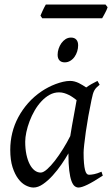

<svg xmlns="http://www.w3.org/2000/svg" viewBox="-20 -819 501 859"><path d="M294.4 -210.4Q297.9 -232.4 302 -256.1Q306.2 -279.8 310.3 -301.8Q314.5 -323.7 317.6 -342Q320.8 -360.4 322.8 -371.1Q315.4 -377 306.6 -383.1Q297.9 -389.2 287.8 -394.3Q277.8 -399.4 266.8 -402.6Q255.9 -405.8 244.1 -405.8Q221.7 -405.8 201.9 -394.8Q182.1 -383.8 165.3 -365.7Q148.4 -347.7 135 -324.5Q121.6 -301.3 112.3 -276.6Q103 -252 97.9 -228Q92.8 -204.1 92.8 -185.1Q92.8 -153.3 98.1 -127.9Q103.5 -102.5 112.8 -84.5Q122.1 -66.4 134.8 -56.6Q147.5 -46.9 162.1 -46.9Q173.8 -46.9 190.7 -61.8Q207.5 -76.7 225.8 -100.3Q244.1 -124 262.2 -153.1Q280.3 -182.1 294.4 -210.4ZM439.9 -33.2Q397.5 -5.4 371.3 7.3Q345.2 20 331.1 20Q322.3 20 314.2 13.9Q306.2 7.8 299.8 -9Q293.5 -25.9 289.8 -55.7Q286.1 -85.4 286.1 -132.8Q273.4 -110.4 255.1 -83.7Q236.8 -57.1 215.8 -33.9Q194.8 -10.7 172.6 4.6Q150.4 20 129.9 20Q113.8 20 95.5 10.7Q77.1 1.5 61.8 -18.8Q46.4 -39.1 36.1 -71Q25.9 -103 25.9 -148.9Q25.9 -187.5 34.9 -224.4Q43.9 -261.2 62 -294.9Q80.1 -328.6 106.2 -358.2Q132.3 -387.7 167 -411.1Q180.2 -419.9 196 -428.2Q211.9 -436.5 228.8 -442.9Q245.6 -449.2 262.2 -453.1Q278.8 -457 293.9 -457Q304.2 -457 314 -454.3Q323.7 -451.7 332.8 -447.3Q341.8 -442.9 350.1 -437.7Q358.4 -432.6 365.7 -427.7Q377 -436 389.6 -443.1Q402.3 -450.2 416 -457L425.8 -439.9Q417.5 -433.1 412.1 -427.7Q406.7 -422.4 402.6 -415.3Q398.4 -408.2 395.5 -397.9Q392.6 -387.7 389.2 -371.1Q381.8 -335.9 375.2 -299.1Q368.7 -262.2 364 -229.5Q359.4 -196.8 356.7 -171.9Q354 -147 354 -136.2Q354 -108.4 355.7 -89.4Q357.4 -70.3 360.4 -58.8Q363.3 -47.4 367.7 -42.2Q372.1 -37.1 377.9 -37.1Q387.7 -37.1 401.1 -39.8Q414.6 -42.5 434.1 -50.8ZM329.6 -616.2Q329.6 -602.5 325.4 -589.1Q321.3 -575.7 313.5 -564.7Q305.7 -553.7 294.4 -546.9Q283.2 -540 269.5 -540Q254.4 -540 246.1 -548.8Q237.8 -557.6 237.8 -574.2Q237.8 -587.4 242.2 -600.8Q246.6 -614.3 254.4 -625.5Q262.2 -636.7 273.2 -643.8Q284.2 -650.9 297.9 -650.9Q313 -650.9 321.3 -641.8Q329.6 -632.8 329.6 -616.2ZM461.4 -786.6Q460 -781.2 456.8 -774.4Q453.6 -767.6 450 -760.7Q446.3 -753.9 442.9 -747.6Q439.5 -741.2 437 -737.3H168.9L161.1 -749Q163.1 -753.9 166 -760.5Q168.9 -767.1 172.1 -773.9Q175.3 -780.8 178.7 -787.4Q182.1 -793.9 185.1 -798.8H452.1Z"/></svg>

Font: Gentium Plus
Style: Italic
Weight: 400
Italic angle: -8°
Designer: J. Victor Gaultney, Annie Olsen, Iska Routamaa
Foundry: SIL International
Version: Version 1.510